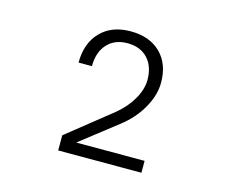

<svg xmlns="http://www.w3.org/2000/svg" viewBox="-71 -935 741 624"><g transform="rotate(15 300.0 -622.5)"><path d="M170 -405V-456L319 -575Q352 -602 371.5 -636Q391 -670 391 -701Q391 -747 366 -773.5Q341 -800 298 -800Q255 -800 230 -772.5Q205 -745 205 -698H160Q160 -763 197 -801.5Q234 -840 298 -840Q362 -840 399 -803.5Q436 -767 436 -704Q436 -662 411 -618Q386 -574 343 -541L220 -445H450V-405Z"/></g></svg>

Font: JetBrains Mono Extra Light
Style: Regular
Weight: 200
Monospace: yes
Designer: Philipp Nurullin, Konstantin Bulenkov
Foundry: JetBrains
Version: 2.002